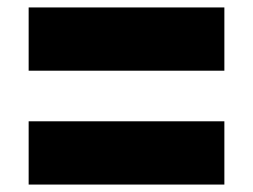

<svg xmlns="http://www.w3.org/2000/svg" viewBox="-20 -608 680 516"><path d="M57 -588H583V-418H57ZM57 -282H583V-112H57Z"/></svg>

Font: Afrihost Sans Black
Style: Regular
Weight: 900
Foundry: https://www.afrihost.com
Version: Version 1.000